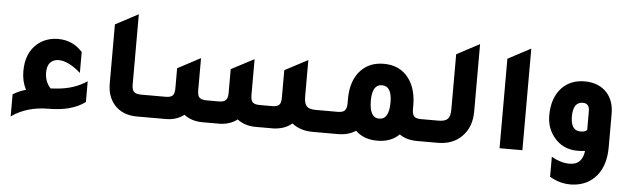

<svg xmlns="http://www.w3.org/2000/svg" viewBox="-51 -835 4000 1214"><g transform="rotate(5 1949.5 -228.0)"><path d="M35 69V-71Q69 -93 117 -107Q90 -159 90 -223Q90 -339 161 -399Q213 -443 287 -445Q291 -445 293 -445Q384 -445 447 -376V-243Q369 -312 307 -312Q303 -312 300 -312Q234 -305 234 -227Q234 -170 271 -129L313 -132Q422 -141 501 -195V-63Q416 0 269 0Q132 0 35 69Z M830 0Q738 0 686 -59Q641 -111 641 -192V-568L786 -645V-198Q786 -166 799 -153Q812 -140 844 -140H942V0Z M888 0V-140H1000Q1032 -140 1044.5 -152.5Q1057 -165 1057 -198V-326L1202 -403V-198Q1202 -166 1214.5 -153Q1227 -140 1260 -140H1337Q1369 -140 1382 -153Q1395 -166 1395 -198V-350L1540 -426V-198Q1540 -165 1552.5 -152.5Q1565 -140 1597 -140H1676Q1708 -140 1720.5 -152.5Q1733 -165 1733 -198V-373L1879 -450V-219Q1879 -175 1895 -157.5Q1911 -140 1953 -140H2047V0H1946Q1867 0 1814 -42Q1769 -3 1697 0H1584Q1515 0 1467 -37Q1423 -3 1359 0H1246Q1177 0 1129 -37Q1082 0 1013 0Z M2622 -140H2720V0H2609Q2541 0 2496 -32Q2444 20 2357 20Q2271 20 2219 -31Q2172 0 2106 0H1994V-140H2092Q2124 -140 2137 -153Q2150 -166 2150 -198V-226Q2150 -345 2212 -410Q2267 -468 2357 -468Q2460 -468 2516 -393Q2564 -329 2565 -226V-198Q2565 -165 2577.5 -152.5Q2590 -140 2622 -140ZM2357 -120Q2420 -120 2420 -229Q2420 -332 2357 -332Q2295 -332 2295 -229Q2295 -120 2357 -120Z M2667 0V-140H2732Q2774 -140 2790.5 -157.5Q2807 -175 2807 -219V-568L2952 -645V-218Q2952 -116 2890 -56Q2833 0 2739 0Z M3132 0V-568L3277 -645V0Z M3672 -30Q3650 -27 3624 -27Q3530 -27 3474 -97Q3427 -154 3427 -235Q3427 -346 3488 -411Q3543 -468 3632 -468Q3723 -468 3775 -410Q3819 -359 3819 -279V-67Q3819 64 3747 133Q3691 186 3605 189Q3601 189 3597 189Q3529 189 3466 152V25Q3525 59 3580 59Q3589 59 3596 58Q3662 51 3672 -30ZM3674 -163V-283Q3674 -332 3632 -332Q3570 -332 3570 -240Q3570 -150 3633 -150Q3661 -150 3674 -163Z"/></g></svg>

Font: Tajawal ExtraBold
Style: Regular
Weight: 800
Designer: Boutros Fonts
Foundry: Created by Boutros International 2017
Version: Version 1.700